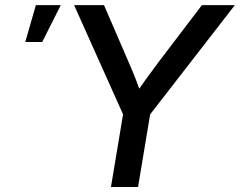

<svg xmlns="http://www.w3.org/2000/svg" viewBox="-20 -748 959 768"><path d="M423.8 0 472.2 -290.5 276.4 -727.5H396L495.6 -497.1Q510.7 -462.9 523.7 -429.2Q536.6 -395.5 549.3 -357.9H513.7Q538.1 -395.5 562.5 -429.4Q586.9 -463.4 612.3 -497.1L787.6 -727.5H919.4L580.6 -290.5L532.2 0ZM81.1 -580.1 123.5 -727.5H223.1L148.9 -580.1Z"/></svg>

Font: Inter 28pt Medium
Style: Italic
Weight: 500
Italic angle: -9.3988°
Designer: Rasmus Andersson
Foundry: rsms
Version: Version 4.001;git-66647c0bb